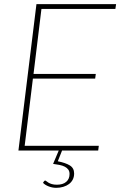

<svg xmlns="http://www.w3.org/2000/svg" viewBox="-20 -723 580 922"><path d="M179 -680 141 -368H440L437 -345.5H138L98.5 -23H454.5L451.5 0H278L257.5 51.5Q294 58.5 315 71.2Q336 84 336 110Q336 126.5 329.5 139.2Q323 152 311.2 160.8Q299.5 169.5 283.8 174.2Q268 179 250 179Q231.5 179 214 172.2Q196.5 165.5 186.5 155L191 148Q194 144 197 144Q199 144 202.8 147.2Q206.5 150.5 212.8 154.2Q219 158 229 161Q239 164 253.5 164Q282 164 298 150.2Q314 136.5 314 112.5Q314 100 308 91.5Q302 83 291.2 77.5Q280.5 72 266 69Q251.5 66 235 64L262 0H68.5L155 -703H537.5L534 -680Z"/></svg>

Font: Lato ExtraLight
Style: Italic
Weight: 275
Italic angle: -7°
Designer: Lukasz Dziedzic with Adam Twardoch and Botio Nikoltchev
Foundry: tyPoland Lukasz Dziedzic
Version: Version 2.015; 2015-08-06; http://www.latofonts.com/